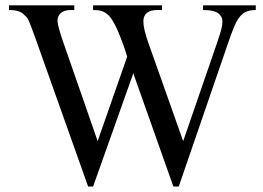

<svg xmlns="http://www.w3.org/2000/svg" viewBox="-20 -682 985 718"><path d="M936.5 -644.5Q925.3 -644.5 915.3 -642.8Q905.3 -641.1 896.5 -636.2Q887.7 -631.3 879.6 -622.8Q871.6 -614.3 864.3 -600.6Q859.9 -592.3 851.6 -572Q843.3 -551.8 832.5 -519.5L648.4 15.6H628.4L478.5 -407.7L328.1 15.6H309.6L113.8 -535.2Q104 -562.5 97.9 -578.6Q91.8 -594.7 87.9 -603.5Q84 -612.3 80.8 -616.5Q77.6 -620.6 73.2 -623.5Q64.5 -634.8 50 -639.6Q35.6 -644.5 13.7 -644.5V-662.1H257.8V-644.5H246.1Q210.4 -644.5 199.2 -622.6Q196.8 -617.7 195.6 -612.3Q194.3 -606.9 195.8 -596.9Q197.3 -586.9 201.9 -570.3Q206.5 -553.7 215.8 -526.4L345.2 -154.3L455.6 -470.2Q444.8 -506.8 432.1 -538.6Q426.8 -552.2 420.9 -565.9Q415 -579.6 408.4 -591.8Q401.9 -604 395.3 -613.5Q388.7 -623 381.8 -628.4Q372.1 -636.7 360.6 -640.6Q349.1 -644.5 328.1 -644.5V-662.1H585.9V-644.5H568.8Q516.1 -644.5 516.1 -601.6Q516.1 -588.4 521 -567.1Q525.9 -545.9 537.1 -515.1L665 -154.3L791 -519.5Q798.3 -541.5 803.5 -558.1Q808.6 -574.7 810.5 -586.9Q812.5 -599.1 811.3 -607.9Q810.1 -616.7 804.7 -623.5Q795.4 -636.2 778.8 -640.4Q762.2 -644.5 739.3 -644.5V-662.1H936.5Z"/></svg>

Font: Doulos SIL APac
Style: Regular
Weight: 400
Designer: Walt Agee, Victor Gaultney, Peter Martin, Debbi Hosken, Becca Hirsbrunner
Foundry: SIL International
Version: Version 5.000